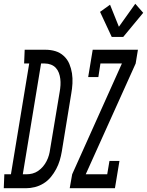

<svg xmlns="http://www.w3.org/2000/svg" viewBox="-86 -999 780 1019"><path d="M-66 0 -63 -74H-28L69 -662H42L45 -735H155Q183 -735 208 -727.5Q233 -720 252.5 -702Q272 -684 282 -660Q292 -636 296 -610Q300 -584 298.5 -556Q297 -528 292 -501L242 -195Q238 -171 231 -147.5Q224 -124 212 -101.5Q200 -79 183.5 -59Q167 -39 145 -25.5Q123 -12 99 -6Q75 0 51 0ZM35 -74H54Q70 -74 86 -78Q102 -82 116.5 -92Q131 -102 142 -115Q153 -128 161 -143.5Q169 -159 173.5 -175Q178 -191 180 -207L231 -513Q234 -530 235 -547Q236 -564 234 -580.5Q232 -597 226.5 -612Q221 -627 210.5 -638.5Q200 -650 184.5 -656Q169 -662 152 -662H132ZM507 -803 445 -936 498 -974 545 -857 632 -979 674 -931 568 -803ZM284 0 297 -74 561 -662H447L436 -590H382L406 -735H646L634 -662L369 -74H483L495 -145H548L524 0Z"/></svg>

Font: Iosevka Slab Extended
Style: Italic
Weight: 400
Width: 7
Italic angle: -9°
Monospace: yes
Designer: Belleve Invis
Foundry: Belleve Invis
Version: Version 11.1.0; ttfautohint (v1.8.3)